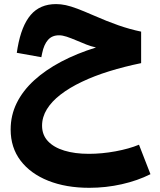

<svg xmlns="http://www.w3.org/2000/svg" viewBox="-20 -520 761 916"><path d="M247.6 -500.5Q170.9 -500.5 126.7 -449Q82.5 -397.5 64 -292.5L60.1 -268.1L177.2 -247.1L181.2 -266.6Q189.5 -307.1 208.7 -329.3Q228 -351.6 261.7 -351.6Q277.8 -351.6 297.9 -345Q317.9 -338.4 349.1 -325.2Q370.6 -315.9 392.3 -307.4Q414.1 -298.8 438 -293.5Q346.7 -265.1 271.7 -225.6Q196.8 -186 142.8 -136.7Q88.9 -87.4 59.8 -28.6Q30.8 30.3 30.8 97.7Q30.8 184.1 78.1 246.3Q125.5 308.6 210.2 342.3Q294.9 376 405.8 376Q485.4 376 561 358.9Q636.7 341.8 697.8 311L643.1 170.4Q596.2 189.9 531.2 201.9Q466.3 213.9 403.8 213.9Q336.9 213.9 286.6 198.5Q236.3 183.1 208.5 153.3Q180.7 123.5 180.7 79.6Q180.7 38.6 203.6 1.2Q226.6 -36.1 269 -68.8Q311.5 -101.6 370.4 -129.6Q429.2 -157.7 500.7 -179.9Q572.3 -202.1 653.3 -218.8V-369.1Q599.1 -380.4 545.2 -399.2Q491.2 -418 423.3 -447.8Q379.9 -466.8 348.9 -478.5Q317.9 -490.2 293.9 -495.4Q270 -500.5 247.6 -500.5Z"/></svg>

Font: Estedad-FD-VF Thin
Style: Regular
Weight: 100
Designer: Amin Abedi
Version: Version 5.0